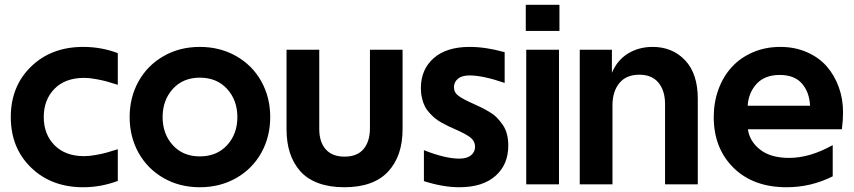

<svg xmlns="http://www.w3.org/2000/svg" viewBox="-20 -767 3553 799"><path d="M470.2 -414.1Q437.5 -424.3 422.4 -428.5Q407.2 -432.6 380.1 -437.7Q353 -442.9 330.1 -442.9Q251.5 -442.9 206.8 -397.5Q162.1 -352.1 162.1 -279.8Q162.1 -208 207 -162.6Q252 -117.2 330.1 -117.2Q353 -117.2 380.1 -122.3Q407.2 -127.4 422.4 -131.6Q437.5 -135.7 470.2 -146V-14.2Q400.4 12.2 326.2 12.2Q193.8 12.2 109.4 -69.6Q24.9 -151.4 24.9 -279.8Q24.9 -408.2 109.4 -490Q193.8 -571.8 326.2 -571.8Q401.9 -571.8 470.2 -545.9Z M811.5 -571.8Q896 -571.8 963.1 -533.4Q1030.3 -495.1 1067.4 -428.5Q1104.5 -361.8 1104.5 -279.8Q1104.5 -197.8 1067.4 -131.1Q1030.3 -64.5 963.1 -26.1Q896 12.2 811.5 12.2Q727.5 12.2 660.6 -26.1Q593.8 -64.5 556.6 -131.1Q519.5 -197.8 519.5 -279.8Q519.5 -361.8 556.6 -428.5Q593.8 -495.1 660.6 -533.4Q727.5 -571.8 811.5 -571.8ZM811.5 -116.2Q882.3 -116.2 925 -162.8Q967.8 -209.5 967.8 -279.8Q967.8 -350.1 925 -397Q882.3 -443.8 811.5 -443.8Q741.7 -443.8 699.2 -397Q656.7 -350.1 656.7 -279.8Q656.7 -209.5 699.2 -162.8Q741.7 -116.2 811.5 -116.2Z M1412.6 12.2Q1351.1 12.2 1304.4 -5.1Q1257.8 -22.5 1229.2 -54.9Q1200.7 -87.4 1186.5 -130.9Q1172.4 -174.3 1172.4 -229V-560.1H1308.6V-230Q1308.6 -176.3 1335.4 -145.8Q1362.3 -115.2 1413.6 -115.2Q1466.8 -115.2 1493.2 -147Q1519.5 -178.7 1519.5 -233.9V-560.1H1655.3V-229Q1655.3 -117.2 1594.7 -52.5Q1534.2 12.2 1412.6 12.2Z M1891.1 12.2Q1824.2 12.2 1744.1 -13.2V-142.1Q1832.5 -106.9 1891.1 -106.9Q1923.3 -106.9 1940.2 -120.8Q1957 -134.8 1957 -155.8Q1957 -178.7 1939 -193.6Q1920.9 -208.5 1878.4 -227.1Q1859.4 -235.4 1847.7 -241Q1835.9 -246.6 1818.6 -256.1Q1801.3 -265.6 1790.5 -274.7Q1779.8 -283.7 1767.3 -297.1Q1754.9 -310.5 1747.8 -325Q1740.7 -339.4 1736.1 -358.6Q1731.4 -377.9 1731.4 -399.9Q1731.4 -478 1784.7 -524.9Q1837.9 -571.8 1934.1 -571.8Q2002 -571.8 2080.1 -549.8V-421.9Q1989.7 -453.1 1934.1 -453.1Q1901.9 -453.1 1885.5 -439.2Q1869.1 -425.3 1869.1 -403.8Q1869.1 -382.3 1887.2 -368.7Q1905.3 -355 1948.2 -335.9Q1970.2 -326.2 1983.9 -319.3Q1997.6 -312.5 2016.8 -301Q2036.1 -289.6 2048.3 -276.9Q2060.5 -264.2 2072.3 -247.3Q2084 -230.5 2089.6 -208.7Q2095.2 -187 2095.2 -161.1Q2095.2 -82 2041.7 -34.9Q1988.3 12.2 1891.1 12.2Z M2169.9 -560.1H2306.2V0H2169.9ZM2168 -638.2V-747.1H2308.1V-638.2Z M2392.6 -560.1H2526.4V-463.9Q2548.3 -516.6 2593.3 -544.2Q2638.2 -571.8 2695.8 -571.8Q2778.3 -571.8 2831.1 -516.1Q2883.8 -460.4 2883.8 -356V0H2747.6V-334Q2747.6 -389.6 2720.2 -422.9Q2692.9 -456.1 2640.6 -456.1Q2585.9 -456.1 2557.4 -421.1Q2528.8 -386.2 2528.8 -329.1V0H2392.6Z M3253.4 12.2Q3114.7 12.2 3032.5 -68.8Q2950.2 -149.9 2950.2 -279.8Q2950.2 -341.8 2970 -395.5Q2989.7 -449.2 3025.4 -488Q3061 -526.9 3113 -549.3Q3165 -571.8 3227.1 -571.8Q3288.1 -571.8 3338.1 -549.8Q3388.2 -527.8 3420.7 -490.5Q3453.1 -453.1 3470.7 -404.1Q3488.3 -355 3488.3 -299.8Q3488.3 -265.6 3483.4 -229H3092.3Q3099.6 -178.2 3143.6 -144Q3187.5 -109.9 3264.2 -109.9Q3350.1 -109.9 3445.3 -163.1V-33.2Q3355 12.2 3253.4 12.2ZM3091.3 -327.1H3351.1Q3348.1 -384.3 3316.9 -419.7Q3285.6 -455.1 3225.1 -455.1Q3163.1 -455.1 3129.2 -418.7Q3095.2 -382.3 3091.3 -327.1Z"/></svg>

Font: TASA Explorer
Style: Bold
Weight: 700
Designer: Weizhong Zhang
Foundry: Local Remote
Version: Version 1.000;Glyphs 3.1.2 (3151)